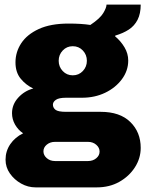

<svg xmlns="http://www.w3.org/2000/svg" viewBox="-20 -623 630 831"><path d="M134 188Q101 188 71.5 171.5Q42 155 23 128Q4 101 4 68Q4 31 24.5 1Q45 -29 80 -46Q58 -61 45 -84Q32 -107 32 -133Q32 -171 59 -200.5Q86 -230 124 -240Q92 -255 69.5 -282.5Q47 -310 47 -353Q47 -398 72 -436Q97 -474 148 -497.5Q199 -521 277 -521Q305 -521 328.5 -519.5Q352 -518 371 -515Q413 -543 427 -566.5Q441 -590 441 -603H589Q589 -564 575.5 -537.5Q562 -511 537.5 -495Q513 -479 479 -469L478 -466Q503 -445 519 -418Q535 -391 535 -361Q535 -317 507.5 -280Q480 -243 435 -221.5Q390 -200 335 -200H266Q235 -200 222 -191Q209 -182 209 -170Q209 -157 220 -148Q231 -139 266 -139H416Q499 -139 544 -95Q589 -51 589 17Q589 62 564 101Q539 140 496.5 164Q454 188 399 188ZM218 74H361Q382 74 396.5 62Q411 50 411 33Q411 16 396.5 3.5Q382 -9 361 -9H218Q197 -9 182.5 3Q168 15 168 32Q168 49 182.5 61.5Q197 74 218 74ZM295 -297Q321 -297 338.5 -315.5Q356 -334 356 -360Q356 -386 338.5 -404.5Q321 -423 295 -423Q269 -423 251.5 -404.5Q234 -386 234 -360Q234 -334 251.5 -315.5Q269 -297 295 -297Z"/></svg>

Font: Chivo Medium Black
Style: Regular
Weight: 900
Version: Version 2.002